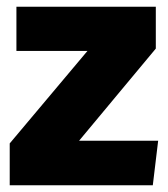

<svg xmlns="http://www.w3.org/2000/svg" viewBox="-20 -553 500 573"><path d="M445 -533H29V-401H241L9 -125V0H436L452 -133H216L445 -408Z"/></svg>

Font: Fira Sans ExtraBold
Style: Regular
Weight: 800
Designer: bBox Type GmbH & Carrois Corporate GbR & Edenspiekermann AG
Foundry: bBox Type GmbH & Carrois Corporate GbR & Edenspiekermann AG
Version: Version 4.300;PS 004.300;hotconv 1.0.88;makeotf.lib2.5.64775